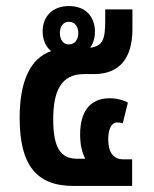

<svg xmlns="http://www.w3.org/2000/svg" viewBox="-20 -615 510 635"><path d="M223 0H417V-88H388C355 -88 338 -111 338 -154C338 -189 349 -210 368 -210C373 -210 381 -209 386 -207L403 -276C388 -284 367 -290 343 -290C279 -290 245 -248 245 -170C245 -137 251 -111 262 -90H235C180 -90 156 -127 156 -220C156 -314 182 -370 258 -370H291C375 -370 418 -422 418 -519V-584H328V-550C328 -487 322 -463 278 -457C287 -469 294 -487 294 -510C294 -559 264 -595 208 -595C154 -595 121 -561 121 -511C121 -481 133 -459 149 -446C80 -422 45 -346 45 -225C45 -71 99 0 223 0ZM208 -468C188 -468 178 -485 178 -506C178 -526 188 -543 208 -543C228 -543 239 -526 239 -506C239 -485 228 -468 208 -468Z"/></svg>

Font: Noto Sans Thai Cond SemBd
Style: Regular
Weight: 600
Width: 3
Designer: Monotype Design Team
Foundry: Monotype Imaging Inc.
Version: Version 2.002